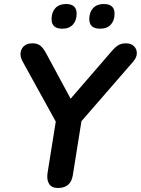

<svg xmlns="http://www.w3.org/2000/svg" viewBox="-20 -929 702 957"><path d="M269 8Q238 8 225 -12Q212 -32 217 -67L258 -323L93 -622Q74 -657 88.5 -685Q103 -713 142 -713Q165 -713 179.5 -702.5Q194 -692 209 -665L332 -437L536 -673Q556 -696 571 -704.5Q586 -713 608 -713Q633 -713 647.5 -699Q662 -685 662 -664Q662 -643 644 -622L386 -325L343 -56Q333 8 269 8ZM479 -786Q425 -786 425 -834Q425 -868 444 -888.5Q463 -909 497 -909Q551 -909 551 -861Q551 -827 532.5 -806.5Q514 -786 479 -786ZM290 -786Q237 -786 237 -834Q237 -868 256 -888.5Q275 -909 309 -909Q362 -909 362 -861Q362 -827 343.5 -806.5Q325 -786 290 -786Z"/></svg>

Font: Nunito
Style: Bold Italic
Weight: 700
Italic angle: -9°
Designer: Vernon Adams
Foundry: Vernon Adams
Version: Version 3.601; ttfautohint (v1.8.2.53-6de2)